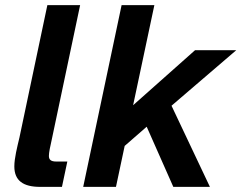

<svg xmlns="http://www.w3.org/2000/svg" viewBox="-20 -730 943 750"><path d="M137 0H222L243 -99H200C179 -99 171 -106 171 -121C171 -134 176 -158 182 -184L293 -710H165L56 -193C47 -155 36 -112 36 -80C36 -24 71 0 137 0Z M305 0H433L467 -160L553 -235L657 0H800L650 -317L903 -534H742L500 -319L583 -710H455Z"/></svg>

Font: Geist SemiBold
Style: Italic
Weight: 600
Italic angle: -12°
Designer: Basement.studio, Andrés Briganti, Mateo Zaragoza
Foundry: Basement.studio, Vercel, Andrés Briganti, Guido Ferreyra, Mateo Zaragoza
Version: Version 1.500